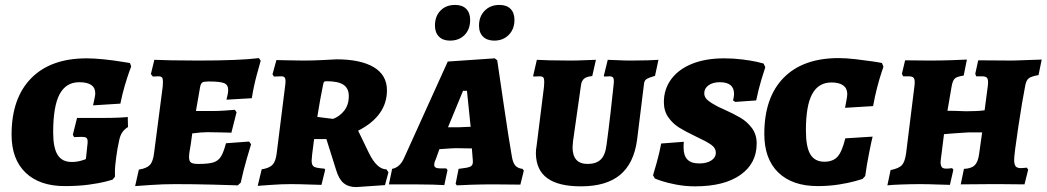

<svg xmlns="http://www.w3.org/2000/svg" viewBox="-20 -748 4252 780"><path d="M27 -201Q27 -349 106.5 -430Q186 -511 332 -511Q362 -511 401 -507Q440 -503 470 -498Q500 -493 508 -492L513 -478Q511 -473 504 -453.5Q497 -434 487 -400.5Q477 -367 469 -327L358 -320Q359 -326 363 -343Q367 -360 367 -369Q367 -414 302 -414Q248 -414 222 -365Q196 -316 196 -210Q196 -148 214 -119Q232 -90 271 -90Q292 -90 310.5 -95.5Q329 -101 329 -102L335 -159Q336 -164 336 -173Q336 -184 331 -188Q326 -192 312 -192L281 -191L276 -201L293 -269H413Q441 -269 470 -270.5Q499 -272 499 -273L500 -232Q484 -222 475.5 -208.5Q467 -195 463 -172Q457 -147 452 -108.5Q447 -70 447 -58V-30L437 -18Q431 -16 408 -10Q385 -4 342 2Q299 8 243 8Q141 8 84 -46.5Q27 -101 27 -201Z M786 -82Q826 -82 846 -88Q866 -94 877 -111Q888 -128 898 -166L992 -173L1000 -162Q996 -149 982.5 -103Q969 -57 958 -6L946 5Q923 4 844 2Q765 0 692 0Q642 0 592.5 3.5Q543 7 529 8L544 -59Q576 -64 589 -78Q602 -92 606 -127L641 -396Q642 -404 642 -416Q642 -429 638 -433.5Q634 -438 623 -438L601 -437L593 -447L607 -505Q625 -504 676 -503Q727 -502 784 -502Q954 -502 1032 -512L1039 -501Q1035 -488 1022.5 -441.5Q1010 -395 1003 -349L900 -343Q901 -347 904 -360Q907 -373 907 -382Q907 -403 891 -410Q875 -417 828 -417Q808 -417 802 -413Q796 -409 793 -395L776 -297H844Q869 -297 896 -299Q923 -301 934 -302L941 -292L920 -209Q910 -209 881.5 -210Q853 -211 822 -211Q798 -211 761 -206L755 -162Q748 -125 748 -110Q748 -93 756 -87.5Q764 -82 786 -82Z M1248 -120Q1246 -100 1246 -95Q1246 -76 1256 -70.5Q1266 -65 1298 -63L1301 -58L1286 3Q1271 3 1233 1.5Q1195 0 1161 0Q1125 0 1082.5 3Q1040 6 1027 7L1043 -60Q1074 -65 1087 -78.5Q1100 -92 1104 -125L1139 -404Q1140 -410 1140 -418Q1140 -429 1136 -433.5Q1132 -438 1122 -438L1093 -437L1087 -446L1103 -504Q1116 -504 1149 -503Q1182 -502 1213 -502Q1250 -502 1290.5 -504Q1331 -506 1347 -507Q1445 -507 1498.5 -475Q1552 -443 1552 -381Q1552 -277 1435 -217L1478 -128Q1511 -60 1550 -60L1558 -48L1544 4L1427 12Q1395 12 1375.5 -4.5Q1356 -21 1345 -59L1306 -183H1256ZM1397 -358Q1397 -389 1375.5 -403.5Q1354 -418 1308 -418Q1299 -418 1296.5 -415.5Q1294 -413 1292 -401Q1281 -348 1269 -273L1333 -265Q1360 -275 1378.5 -298.5Q1397 -322 1397 -358Z M2103 -62 2108 -55 2094 2 1985 1Q1939 1 1894 2.5Q1849 4 1836 5L1831 -1L1843 -62Q1880 -66 1890.5 -71Q1901 -76 1901 -90Q1901 -100 1900 -106L1897 -145L1833 -146Q1821 -146 1795 -144Q1769 -142 1765 -142L1750 -100Q1744 -88 1744 -78Q1744 -64 1767 -64H1793L1798 -57L1785 4Q1773 3 1738 2Q1703 1 1663 1H1560L1573 -62Q1605 -68 1622 -107L1799 -498L1990 -511L2000 -503Q2007 -456 2027.5 -316Q2048 -176 2059 -115Q2063 -88 2073 -76Q2083 -64 2103 -62ZM1845 -231Q1856 -231 1892 -233L1877 -379H1861L1800 -231ZM1747 -644Q1747 -682 1769.5 -705Q1792 -728 1829 -728Q1858 -728 1874 -712Q1890 -696 1890 -667Q1890 -629 1867.5 -606Q1845 -583 1808 -583Q1779 -583 1763 -599.5Q1747 -616 1747 -644ZM1926 -644Q1926 -681 1949 -704.5Q1972 -728 2009 -728Q2038 -728 2054 -712Q2070 -696 2070 -667Q2070 -630 2047 -606.5Q2024 -583 1988 -583Q1959 -583 1942.5 -599Q1926 -615 1926 -644Z M2306 -150Q2306 -82 2367 -82Q2402 -82 2420.5 -100Q2439 -118 2444 -159Q2452 -217 2460.5 -291.5Q2469 -366 2472 -396L2474 -417Q2474 -429 2470 -433.5Q2466 -438 2456 -438L2435 -437L2433 -440L2449 -505Q2460 -505 2488 -503.5Q2516 -502 2544 -502Q2581 -502 2612.5 -503Q2644 -504 2655 -505L2641 -440Q2614 -432 2605.5 -426Q2597 -420 2596 -405L2568 -179Q2555 -84 2499 -37.5Q2443 9 2340 9Q2249 9 2203.5 -24Q2158 -57 2157 -125Q2157 -140 2160 -156L2190 -396Q2191 -404 2191 -416Q2191 -429 2187 -433.5Q2183 -438 2171 -438L2147 -437L2146 -440L2161 -505Q2174 -504 2212 -503Q2250 -502 2296 -502Q2326 -502 2357.5 -503.5Q2389 -505 2401 -505L2386 -439Q2363 -437 2352.5 -428Q2342 -419 2340 -400L2308 -175Z M2640 -23 2633 -36Q2637 -48 2648.5 -89.5Q2660 -131 2666 -165L2758 -172Q2757 -164 2757 -149Q2757 -116 2772.5 -100Q2788 -84 2821 -84Q2851 -84 2869.5 -96Q2888 -108 2888 -127Q2888 -147 2868.5 -160.5Q2849 -174 2804 -195Q2764 -214 2738.5 -230Q2713 -246 2695 -271.5Q2677 -297 2677 -333Q2677 -386 2707 -426.5Q2737 -467 2792 -489Q2847 -511 2922 -511Q2960 -511 2995.5 -506.5Q3031 -502 3053.5 -497Q3076 -492 3082 -490L3089 -475Q3085 -464 3073 -424Q3061 -384 3052 -340L2967 -334L2958 -340Q2959 -343 2960.5 -351.5Q2962 -360 2962 -367Q2962 -414 2904 -414Q2876 -414 2858.5 -401.5Q2841 -389 2841 -369Q2841 -353 2855 -341Q2869 -329 2898 -314L2918 -305Q2960 -286 2987.5 -270Q3015 -254 3034.5 -228Q3054 -202 3054 -165Q3054 -84 2988 -37.5Q2922 9 2804 9Q2764 9 2727.5 2Q2691 -5 2668.5 -12.5Q2646 -20 2640 -23Z M3085 -204Q3085 -352 3163.5 -432Q3242 -512 3387 -512Q3417 -512 3456 -507.5Q3495 -503 3525 -498.5Q3555 -494 3563 -492L3569 -477Q3567 -471 3560 -450Q3553 -429 3543.5 -393Q3534 -357 3527 -317L3413 -310Q3414 -317 3418 -337Q3422 -357 3422 -366Q3422 -389 3405.5 -401Q3389 -413 3358 -413Q3305 -413 3279.5 -366Q3254 -319 3254 -219Q3254 -151 3272 -121Q3290 -91 3329 -91Q3364 -91 3382.5 -111.5Q3401 -132 3414 -186L3525 -193Q3521 -178 3511 -128Q3501 -78 3495 -33L3484 -21Q3478 -19 3453.5 -12Q3429 -5 3388.5 1.5Q3348 8 3302 8Q3199 8 3142 -47Q3085 -102 3085 -204Z M4100 -99Q4100 -80 4106 -72.5Q4112 -65 4127 -65Q4136 -65 4142.5 -66Q4149 -67 4151 -67L4157 -59L4142 1L4043 0H4006L3883 1L3896 -62Q3926 -63 3940 -77Q3954 -91 3958 -125L3970 -210H3912Q3889 -209 3858.5 -206.5Q3828 -204 3815 -203L3805 -123Q3801 -95 3801 -87Q3802 -73 3807 -68Q3812 -63 3824 -63Q3834 -63 3840 -64Q3846 -65 3848 -65L3853 -58L3839 3Q3824 3 3787 1.5Q3750 0 3717 0Q3683 0 3641 1.5Q3599 3 3585 5L3598 -57Q3632 -64 3644 -77Q3656 -90 3661 -125L3695 -399Q3696 -405 3696 -415Q3696 -428 3690.5 -433Q3685 -438 3671 -438H3649L3644 -448L3657 -503L3758 -502Q3801 -502 3846 -503.5Q3891 -505 3908 -506L3895 -441Q3867 -437 3858.5 -428.5Q3850 -420 3846 -397L3829 -298Q3855 -298 3905 -296Q3953 -296 3980 -300L3993 -399Q3994 -405 3994 -415Q3994 -428 3988.5 -433Q3983 -438 3969 -438H3946L3942 -448L3954 -503L4094 -502L4212 -506L4199 -443Q4170 -438 4159.5 -430Q4149 -422 4145 -400Q4133 -340 4116.5 -230Q4100 -120 4100 -99Z"/></svg>

Font: Alegreya SC ExtraBold
Style: Italic
Weight: 800
Italic angle: -7°
Designer: Juan Pablo del Peral
Foundry: Huerta Tipografica
Version: Version 2.007; ttfautohint (v1.6)